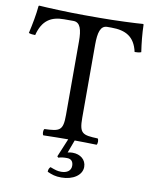

<svg xmlns="http://www.w3.org/2000/svg" viewBox="-93 -722 782 990"><g transform="rotate(10 298.5 -226.5)"><path d="M309 96C332 96 342 110 342 131C342 157 321 171 291 171C271 171 260 167 233 157C226 164 223 171 223 183C248 194 265 200 297 200C358 200 404 169 404 126C404 88 373 64 333 64C324 64 315 65 307 67L332 0C366 0 407 1 447 2C453 -4 453 -25 447 -31C367 -34 350 -39 350 -122V-504C350 -568 360 -606 396 -606H418C493 -606 540 -580 557 -503C568 -503 582 -504 591 -508C584 -554 579 -605 578 -650C578 -651 576 -653 575 -653C541 -650 430 -645 351 -645H265C188 -645 70 -650 32 -653C30 -653 28 -651 28 -650C24 -605 14 -553 3 -505C13 -501 25 -500 37 -500C57 -580 103 -606 169 -606H218C255 -606 265 -568 265 -507V-122C265 -39 248 -34 168 -31C162 -25 162 -4 168 2C213 1 260 0 298 0L258 96L264 102C280 97 290 96 309 96Z"/></g></svg>

Font: Libertinus Serif
Style: Regular
Weight: 400
Designer: Philipp H. Poll, Khaled Hosny
Foundry: Caleb Maclennan
Version: Version 7.050;RELEASE